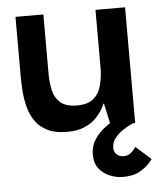

<svg xmlns="http://www.w3.org/2000/svg" viewBox="-47 -452 563 679"><g transform="rotate(-5 234.5 -112.5)"><path d="M180 10Q137 10 109.5 -4Q82 -18 66.5 -41Q51 -64 44 -92Q37 -120 35 -148.5Q33 -177 33 -201V-411H132V-201Q132 -170 138 -142.5Q144 -115 163.5 -97.5Q183 -80 223 -80Q262 -80 282 -97.5Q302 -115 309 -142.5Q316 -170 317 -198V-411H422V0H335L318 -78H316Q314 -72 306 -58Q298 -44 282.5 -28Q267 -12 242 -1Q217 10 180 10ZM363 186Q339 186 316 176.5Q293 167 278 148Q263 129 263 98Q263 68 278 45Q293 22 315.5 5Q338 -12 360.5 -23.5Q383 -35 398.5 -40.5Q414 -46 414 -46V0Q414 0 402.5 5.5Q391 11 375.5 21.5Q360 32 348.5 47Q337 62 337 81Q337 95 346.5 104Q356 113 371 113Q386 113 395.5 105.5Q405 98 410 91Q415 84 415 84L469 132Q469 132 457.5 145.5Q446 159 423 172.5Q400 186 363 186Z"/></g></svg>

Font: Darker Grotesque
Style: Bold
Weight: 700
Designer: Gabriel Lam
Foundry: TypeRant
Version: Version 1.000;gftools[0.9.28]